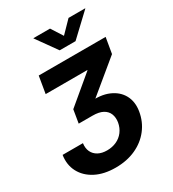

<svg xmlns="http://www.w3.org/2000/svg" viewBox="-226 -869 1079 1198"><g transform="rotate(-30 313.0 -269.5)"><path d="M249.5 209Q165.5 209 106.2 178.2Q46.9 147.5 18.8 94.2Q-9.3 41 1 -25.9H147.5Q142.6 8.8 154.8 34.7Q167 60.5 193.1 74.7Q219.2 88.9 256.3 88.9Q293.5 88.9 324.2 75Q355 61 375.2 34.4Q395.5 7.8 401.9 -28.3Q407.2 -62 396.7 -88.4Q386.2 -114.7 358.9 -129.6Q331.5 -144.5 285.6 -144.5H185.5L201.2 -239.3L398.9 -404.8L399.4 -407.2H99.1L119.6 -529.3H601.6L582.5 -416.5L312 -193.4L307.6 -225.1Q392.1 -234.4 450.2 -209.5Q508.3 -184.6 534.7 -135.5Q561 -86.4 550.3 -22Q539.1 46.4 498.5 98.6Q458 150.9 394.3 179.9Q330.6 209 249.5 209ZM327.1 -747.6 379.9 -665 460.4 -747.6H580.1V-745.6L425.8 -600.1H311.5L207.5 -745.6V-747.6Z"/></g></svg>

Font: Inter 24pt
Style: Bold Italic
Weight: 700
Italic angle: -9.3988°
Version: Version 4.001;git-66647c0bb